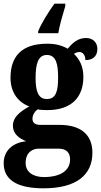

<svg xmlns="http://www.w3.org/2000/svg" viewBox="-27 -786 548 1041"><path d="M180 -616V-606H289C296 -650 315 -713 327 -753V-766H268C237 -723 196 -658 180 -616ZM209 235C388 235 474 162 474 42C474 -52 416 -109 294 -109H191C167 -109 149 -118 149 -142C149 -165 165 -186 178 -193C189 -190 216 -189 229 -189C364 -189 425 -262 425 -369C425 -429 402 -467 374 -494C382 -499 391 -504 405 -504C418 -504 436 -491 436 -460C484 -460 501 -489 501 -521C501 -553 479 -580 440 -580C393 -580 366 -552 340 -522C308 -540 275 -549 229 -549C92 -549 30 -482 30 -364C30 -282 74 -230 132 -209C79 -180 43 -149 43 -105C43 -57 81 -34 115 -20C42 -13 -7 31 -7 99C-7 188 64 235 209 235ZM227 -249C178 -249 166 -296 166 -364C166 -435 178 -488 227 -488C278 -488 288 -437 288 -365C288 -295 278 -249 227 -249ZM211 174C154 174 112 148 112 98C112 37 153 20 182 20H291C333 20 353 42 353 79C353 137 303 174 211 174Z"/></svg>

Font: Noto Serif Sinhala Condensed ExtraBold
Style: Regular
Weight: 800
Width: 3
Designer: Jelle Bosma - Monotype Design Team
Foundry: Monotype Imaging Inc.
Version: Version 2.007